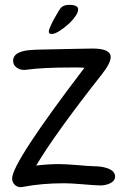

<svg xmlns="http://www.w3.org/2000/svg" viewBox="-20 -771 524 791"><path d="M193 -631Q181 -631 181 -641Q181 -647 187.5 -662Q194 -677 203 -693.5Q212 -710 221 -724.5Q230 -739 234 -742Q246 -751 265 -751Q302 -751 302 -732Q302 -720 289.5 -702.5Q277 -685 259.5 -669.5Q242 -654 223.5 -642.5Q205 -631 193 -631ZM65 0Q50 0 40 -10.5Q30 -21 30 -36Q30 -101 328 -492Q313 -493 300 -493Q287 -493 276 -493Q156 -493 91 -484Q86 -483 82.5 -483Q79 -483 78 -483Q61 -483 47.5 -493.5Q34 -504 34 -521Q34 -551 79 -561Q96 -566 159 -567Q251 -569 301 -570Q351 -571 361 -571Q436 -571 436 -536Q436 -511 399 -464Q209 -223 129 -89Q179 -95 223 -95Q235 -95 253.5 -94Q272 -93 297 -91Q322 -89 340 -87.5Q358 -86 370 -86Q398 -86 422 -78Q454 -67 454 -44Q454 -25 432 -15Q414 -7 394 -7Q381 -7 362.5 -8.5Q344 -10 319 -12Q294 -14 275.5 -15Q257 -16 244 -16Q152 -16 74 -1Q69 0 65 0Z"/></svg>

Font: Dongol
Style: Regular
Weight: 400
Designer: Abdo Mohamed and Ibrahim Hamdi
Foundry: Protype Foundry
Version: Version 1.000;hotconv 1.0.109;makeotfexe 2.5.65596